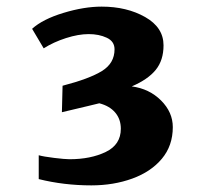

<svg xmlns="http://www.w3.org/2000/svg" viewBox="-20 -861 595 580"><path d="M190 -380Q254 -380 299.5 -402Q345 -424 345 -472Q345 -501 328 -521Q311 -541 280 -549L247 -541L167 -522L169 -602Q250 -623 288 -646.5Q326 -670 326 -712Q326 -736 302.5 -747Q279 -758 248 -758Q217 -758 179.5 -746Q142 -734 112 -715L77 -774Q109 -803 171.5 -822Q234 -841 287 -841Q363 -841 418.5 -809.5Q474 -778 474 -724Q474 -679 450.5 -650Q427 -621 378 -600Q431 -593 466.5 -557.5Q502 -522 502 -477Q502 -421 469 -381.5Q436 -342 379.5 -321.5Q323 -301 256 -301Q173 -301 97 -320V-392Q111 -388 143.5 -384Q176 -380 190 -380Z"/></svg>

Font: Martel Heavy
Style: Regular
Weight: 900
Designer: Dan Reynolds
Foundry: Dan Reynolds
Version: Version 1.001; ttfautohint (v1.1) -l 5 -r 5 -G 72 -x 0 -D la